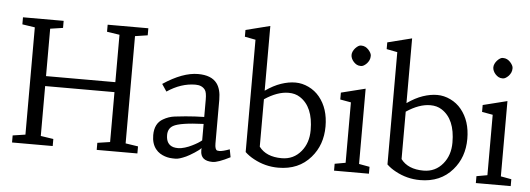

<svg xmlns="http://www.w3.org/2000/svg" viewBox="-52 -963 3106 1125"><g transform="rotate(5 1501.0 -400.5)"><path d="M47.9 -736.3H287.1V-694.8L212.4 -683.6V-404.8H620.1V-683.6L545.9 -694.8V-736.3H785.2V-694.8L711.4 -683.6V-52.7L785.2 -41.5V0H545.9V-41.5L620.1 -52.7V-346.2H212.4V-52.7L287.1 -41.5V0H47.9V-41.5L122.1 -52.7V-683.6L47.9 -694.8Z M1331.1 -25.4Q1259.8 11.2 1228 11.2Q1156.7 11.2 1156.7 -49.3V-64.5Q1149.9 -54.2 1119.4 -34.7Q1088.9 -15.1 1071.8 -7.3Q1031.2 11.2 1010.3 11.2Q989.3 11.2 975.6 9.5Q961.9 7.8 947.3 2.9Q932.6 -2 918.5 -10.7Q904.3 -19.5 893.1 -33.7Q868.2 -64.9 868.2 -115.2Q868.2 -184.6 917.5 -211.9Q948.7 -230 983.6 -234.4Q1018.6 -238.8 1047.4 -241.2Q1102.1 -246.1 1156.7 -247.1V-349.6Q1156.7 -392.1 1146 -406.2Q1127.9 -431.2 1089.8 -431.2Q1004.9 -431.2 922.9 -376L894.5 -418.5Q1008.8 -494.6 1099.1 -494.6Q1177.7 -494.6 1210.4 -451.2Q1235.8 -417.5 1235.8 -355.5V-98.6Q1235.8 -62.5 1249.5 -57.6Q1254.4 -56.2 1262.2 -56.2Q1281.7 -56.2 1322.3 -71.3ZM1156.7 -206.1Q1018.1 -200.7 979 -178.2Q949.2 -161.1 949.2 -123Q949.2 -67.9 991.7 -55.2Q1003.4 -51.8 1020.3 -51.8Q1037.1 -51.8 1059.6 -58.6Q1082 -65.4 1101.1 -75.2Q1137.2 -92.8 1156.7 -109.4Z M1416.5 -724.1 1353 -736.3V-775.9L1496.1 -812V-431.2Q1543.9 -464.8 1588.1 -479.7Q1632.3 -494.6 1672.1 -494.6Q1711.9 -494.6 1750 -476.3Q1788.1 -458 1814.5 -425.8Q1869.6 -358.4 1869.6 -253.4Q1869.6 -144.5 1804.7 -70.3Q1734.4 11.2 1614.3 11.2Q1537.1 11.2 1469.2 -25.9Q1439 -42 1416.5 -63.5ZM1637.2 -431.2Q1571.3 -431.2 1496.1 -380.9V-102.1Q1538.1 -45.9 1629.4 -45.9Q1699.7 -45.9 1743.7 -99.6Q1784.7 -149.4 1784.7 -224.1Q1784.7 -361.8 1704.1 -413.1Q1676.3 -431.2 1637.2 -431.2Z M2084.5 -51.8 2147 -40.5V0H1941.9V-40.5L2005.4 -51.8V-407.2L1941.9 -418.5V-459L2084.5 -494.6ZM2002.4 -724.6Q2020.5 -744.1 2035.4 -744.1Q2050.3 -744.1 2060.8 -738.8Q2071.3 -733.4 2079.6 -724.6Q2097.7 -704.6 2097.7 -689.2Q2097.7 -673.8 2092.5 -663.1Q2087.4 -652.3 2079.6 -643.6Q2061 -624.5 2045.7 -624.5Q2030.3 -624.5 2020.5 -629.9Q2010.7 -635.3 2002.7 -643.8Q1994.6 -652.3 1989.7 -663.1Q1984.9 -673.8 1984.9 -684.3Q1984.9 -694.8 1989.7 -705.3Q1994.6 -715.8 2002.4 -724.6Z M2250.5 -724.1 2187 -736.3V-775.9L2330.1 -812V-431.2Q2377.9 -464.8 2422.1 -479.7Q2466.3 -494.6 2506.1 -494.6Q2545.9 -494.6 2584 -476.3Q2622.1 -458 2648.4 -425.8Q2703.6 -358.4 2703.6 -253.4Q2703.6 -144.5 2638.7 -70.3Q2568.4 11.2 2448.2 11.2Q2371.1 11.2 2303.2 -25.9Q2272.9 -42 2250.5 -63.5ZM2471.2 -431.2Q2405.3 -431.2 2330.1 -380.9V-102.1Q2372.1 -45.9 2463.4 -45.9Q2533.7 -45.9 2577.6 -99.6Q2618.7 -149.4 2618.7 -224.1Q2618.7 -361.8 2538.1 -413.1Q2510.3 -431.2 2471.2 -431.2Z M2918.5 -51.8 2981 -40.5V0H2775.9V-40.5L2839.4 -51.8V-407.2L2775.9 -418.5V-459L2918.5 -494.6ZM2836.4 -724.6Q2854.5 -744.1 2869.4 -744.1Q2884.3 -744.1 2894.8 -738.8Q2905.3 -733.4 2913.6 -724.6Q2931.6 -704.6 2931.6 -689.2Q2931.6 -673.8 2926.5 -663.1Q2921.4 -652.3 2913.6 -643.6Q2895 -624.5 2879.6 -624.5Q2864.3 -624.5 2854.5 -629.9Q2844.7 -635.3 2836.7 -643.8Q2828.6 -652.3 2823.7 -663.1Q2818.8 -673.8 2818.8 -684.3Q2818.8 -694.8 2823.7 -705.3Q2828.6 -715.8 2836.4 -724.6Z"/></g></svg>

Font: Habibi
Style: Regular
Weight: 400
Designer: Magnus Gaarde
Foundry: Magnus Gaarde
Version: Version 1.001